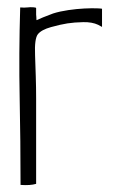

<svg xmlns="http://www.w3.org/2000/svg" viewBox="-20 -519 336 542"><path d="M82 -496Q82 -498 73.5 -498.5Q65 -499 57 -498Q49 -497 37 -498Q33 -366 35.5 -243Q38 -120 38 3Q65 5 82 0V-4Q82 -41 82 -125Q82 -209 82 -240.5Q82 -272 81 -303Q80 -334 79 -363Q77 -410 87 -422.5Q97 -435 124 -442.5Q151 -450 170.5 -453Q190 -456 215 -456.5Q240 -457 257 -449L268 -443Q268 -463 268 -494Q268 -495 253.5 -495.5Q239 -496 218 -495Q197 -494 173 -490.5Q149 -487 130 -481Q116 -476 101.5 -470Q87 -464 83 -462Q83 -469 82.5 -472Q82 -475 82 -477.5Q82 -480 82 -484Q82 -488 82 -496Z"/></svg>

Font: Londrina Solid Thin
Style: Regular
Weight: 250
Designer: Marcelo Magalhaes
Foundry: Marcelo Magalhães
Version: Version 1.002